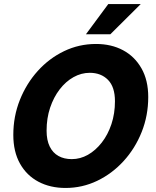

<svg xmlns="http://www.w3.org/2000/svg" viewBox="-20 -920 774 952"><path d="M46 -251Q46 -343 78.5 -424.5Q111 -506 167.5 -568.5Q224 -631 298 -666.5Q372 -702 456 -702Q532 -702 590 -671Q648 -640 681.5 -581Q715 -522 715 -439Q715 -347 682.5 -265.5Q650 -184 593 -121.5Q536 -59 462 -23.5Q388 12 305 12Q229 12 170.5 -19Q112 -50 79 -109Q46 -168 46 -251ZM211 -272Q211 -225 226.5 -193.5Q242 -162 270 -146.5Q298 -131 336 -131Q378 -131 416 -152.5Q454 -174 484.5 -213Q515 -252 532.5 -304.5Q550 -357 550 -418Q550 -489 515.5 -524Q481 -559 425 -559Q383 -559 344.5 -537.5Q306 -516 276 -477Q246 -438 228.5 -386Q211 -334 211 -272ZM406 -750 517 -900H678L527 -750Z"/></svg>

Font: Radio Canada
Style: Italic
Weight: 400
Italic angle: -12°
Designer: Charles Daoud, Etienne Aubert Bonn, Alexandre Saumier Demers, Jacques Le Bailly
Foundry: Radio-Canada
Version: Version 2.104;gftools[0.9.28.dev5+ged2979d]